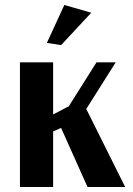

<svg xmlns="http://www.w3.org/2000/svg" viewBox="-20 -750 533 770"><path d="M60 0V-500H193V-291L256 -324L367 -500H444L326 -313L482 0H331L225 -237L193 -223V0ZM225 -569 168 -578 238 -730 346 -699Z"/></svg>

Font: Arsenal SC
Style: Bold
Weight: 700
Designer: Andrij Shevchenko
Foundry: Stairsfor
Version: Version 2.001; ttfautohint (v1.8.4.7-5d5b)